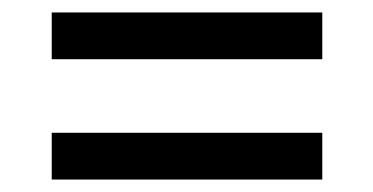

<svg xmlns="http://www.w3.org/2000/svg" viewBox="-20 -511 599 308"><path d="M63 -416H497V-491H63ZM63 -223H497V-298H63Z"/></svg>

Font: Noto Serif Malayalam ExtraBold
Style: Regular
Weight: 800
Designer: Indian type Foundry, Jelle Bosma, Monotype Design Team
Foundry: Monotype Imaging Inc.
Version: Version 2.104